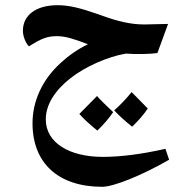

<svg xmlns="http://www.w3.org/2000/svg" viewBox="-20 -565 695 738"><path d="M373 153C415 153 520 112 630 49L616 7C523 28 443 38 375 38C247 38 156 -16 156 -106C156 -162 190 -216 249 -263C308 -310 397 -348 464 -359C497 -356 559 -357 585 -361L626 -473L535 -471C484 -471 433 -482 361 -509C287 -535 245 -545 201 -545C119 -545 68 -507 68 -447C68 -425 79 -399 91 -387C138 -416 160 -426 199 -426C236 -426 272 -412 318 -395C277 -375 242 -350 212 -322C143 -259 105 -177 105 -91C105 62 204 153 373 153ZM488 -78C515 -104 535 -128 548 -148C511 -186 490 -207 486 -211C463 -183 440 -159 419 -141C436 -122 459 -101 488 -78ZM354 -63C378 -86 398 -109 415 -134C382 -165 361 -186 353 -196C330 -173 308 -150 285 -127C299 -111 321 -90 354 -63Z"/></svg>

Font: Noto Naskh Arabic UI
Style: Bold
Weight: 700
Designer: Monotype Design Team, David Williams, Mohamad Dakak and Nizar Qandah
Foundry: Monotype Imaging Inc.
Version: Version 2.016